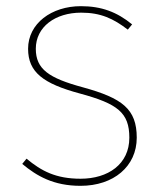

<svg xmlns="http://www.w3.org/2000/svg" viewBox="-20 -591 526 622"><path d="M242 -571C147 -571 71 -515 71 -433C71 -357 120 -320 239 -288C361 -255 399 -226 399 -145C399 -59 330 -12 241 -12C161 -12 114 -37 66 -77L52 -60C99 -21 153 11 241 11C348 11 423 -52 423 -145C423 -238 376 -273 249 -308C138 -338 96 -367 96 -433C96 -504 159 -550 243 -550C306 -550 347 -531 394 -495L408 -512C359 -552 309 -571 242 -571Z"/></svg>

Font: Glow Sans SC Normal Thin
Style: Regular
Weight: 100
Designer: Ryoko NISHIZUKA (kana, bopomofo & ideographs); Paul D. Hunt (Latin, Greek & Cyrillic); Sandoll Communications, Soo-young
Version: Version 0.93